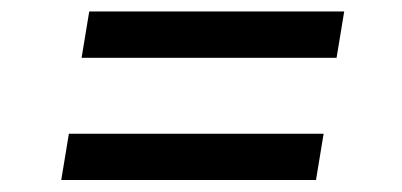

<svg xmlns="http://www.w3.org/2000/svg" viewBox="-20 -450 695 332"><path d="M121.1 -350.1 134.3 -430.2H575.2L562 -350.1ZM85.9 -138.7 99.1 -218.8H539.6L526.4 -138.7Z"/></svg>

Font: Inter 18pt
Style: Italic
Weight: 400
Italic angle: -9.3988°
Designer: Rasmus Andersson
Foundry: rsms
Version: Version 4.001;git-66647c0bb